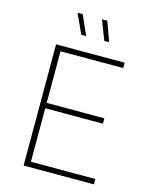

<svg xmlns="http://www.w3.org/2000/svg" viewBox="-131 -986 849 1071"><g transform="rotate(15 293.5 -450.5)"><path d="M111 0H517V-31H145V-340H478V-371H145V-669H507V-700H111ZM366 -788H394L353 -901H322ZM233 -788H261L211 -901H181Z"/></g></svg>

Font: Chess Sans ExtraLight
Style: Regular
Weight: 275
Designer: Wolf Bōese
Foundry: Wolf Bōese
Version: Version 7.223;Glyphs 3.3 (3306)